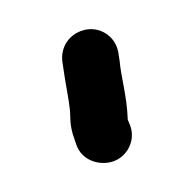

<svg xmlns="http://www.w3.org/2000/svg" viewBox="-66 -787 347 345"><g transform="rotate(30 108.0 -614.5)"><path d="M185.4 -599.3 177 -605.8C176.7 -606.3 176.4 -606.9 176.1 -607.4C155.1 -641 128.6 -665.9 112.5 -688.8C112.3 -689.1 111.8 -689.7 111.5 -690.1L103.3 -700.4C95.4 -710.3 84.4 -716.9 73 -719C28.2 -727.4 -7.1 -674.4 25.2 -634.8L31.6 -626.8C47.6 -606.1 66.8 -585.1 79.1 -568C85.5 -559.2 91.4 -544.1 112 -527.2L119.7 -520.4C145.1 -498.2 180.4 -510.6 194.9 -530.8C210.5 -552.4 206.3 -583.1 185.4 -599.3Z"/></g></svg>

Font: Take Off
Style: YouHoser
Weight: 400
Foundry: Cannot Into Space Fonts
Version: Version 0.89